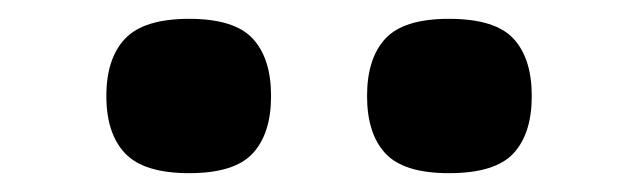

<svg xmlns="http://www.w3.org/2000/svg" viewBox="-20 -788 680 204"><path d="M457 -604Q409 -604 389.5 -625Q370 -646 370 -686Q370 -726 389.5 -747Q409 -768 457 -768Q506 -768 525.5 -747Q545 -726 545 -686Q545 -646 525.5 -625Q506 -604 457 -604ZM181 -604Q133 -604 113 -625Q93 -646 93 -686Q93 -726 113 -747Q133 -768 181 -768Q229 -768 248.5 -747Q268 -726 268 -686Q268 -646 248.5 -625Q229 -604 181 -604Z"/></svg>

Font: Georama ExtraExtended
Style: Bold
Weight: 700
Width: 8
Designer: Jean-Baptiste Levee
Foundry: Production Type
Version: Version 1.000